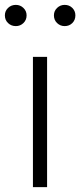

<svg xmlns="http://www.w3.org/2000/svg" viewBox="-35 -767 329 787"><path d="M100 -534H158V0H100ZM-15 -704Q-15 -722 -2 -734.5Q11 -747 30 -747Q48 -747 61 -734.5Q74 -722 74 -704Q74 -685 61 -672.5Q48 -660 30 -660Q11 -660 -2 -672.5Q-15 -685 -15 -704ZM186 -704Q186 -722 199 -734.5Q212 -747 230 -747Q249 -747 261.5 -734.5Q274 -722 274 -704Q274 -685 261.5 -672.5Q249 -660 230 -660Q212 -660 199 -672.5Q186 -685 186 -704Z"/></svg>

Font: Merged Yaku Han JP Light
Style: Regular
Weight: 300
Designer: Ryoko NISHIZUKA 西塚涼子 (kana, bopomofo & ideographs); Paul D. Hunt (Latin, Greek & Cyrillic); Sandoll Communications 산돌커뮤니
Foundry: Adobe
Version: Version 2.004